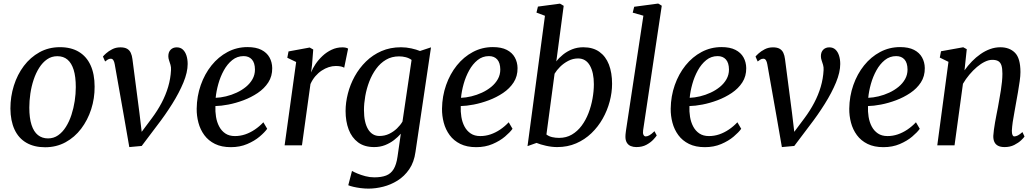

<svg xmlns="http://www.w3.org/2000/svg" viewBox="-20 -838 5976 1107"><path d="M325.5 -566Q390 -566 434.5 -539.2Q479 -512.5 502.2 -461.8Q525.5 -411 525.5 -338.5Q526 -271 505.8 -208.2Q485.5 -145.5 448 -96Q410.5 -46.5 357.8 -17.8Q305 11 240 11Q177 11 132 -15Q87 -41 63.8 -91.2Q40.5 -141.5 40 -212.5Q40 -281 60 -344.5Q80 -408 117.5 -457.8Q155 -507.5 207.8 -536.8Q260.5 -566 325.5 -566ZM310.5 -514Q277.5 -514 251.5 -496Q225.5 -478 206 -447.2Q186.5 -416.5 173.8 -378Q161 -339.5 155 -298Q149 -256.5 149 -218Q149 -157.5 161.8 -118Q174.5 -78.5 198.8 -59.2Q223 -40 257 -40Q289.5 -40 315.2 -58Q341 -76 360.2 -106.8Q379.5 -137.5 392 -176Q404.5 -214.5 410.8 -255.8Q417 -297 417 -335.5Q417 -396 404.8 -435.2Q392.5 -474.5 369.2 -494.2Q346 -514 310.5 -514Z M641.5 -467.5Q639 -482.5 633.5 -491Q628 -499.5 618.5 -499.5Q608.5 -499.5 600.5 -494Q592.5 -488.5 586 -483.5L573.5 -512Q577.5 -517.5 591.5 -530.2Q605.5 -543 626.8 -554Q648 -565 674 -565Q698.5 -565 712.8 -556.8Q727 -548.5 734 -533.2Q741 -518 743.5 -497.5L784 -186.5L802 -35.5L770.5 -42.5L856 -157Q888 -200 911.8 -245Q935.5 -290 949.5 -337.2Q963.5 -384.5 966 -434Q967 -450.5 963 -464Q959 -477.5 954.8 -489.8Q950.5 -502 950.5 -514Q950.5 -538 964 -551.5Q977.5 -565 999 -565Q1020.5 -565 1034.2 -552.2Q1048 -539.5 1055 -517.8Q1062 -496 1062 -469Q1062 -421.5 1037.5 -362.2Q1013 -303 972.8 -238.8Q932.5 -174.5 884.5 -112.5L797 3.5L725.5 10L694 -171Z M1520.5 -95.5Q1506.5 -75.5 1477 -50.5Q1447.5 -25.5 1405.2 -7.5Q1363 10.5 1311 10.5Q1257.5 10.5 1219.5 -8.2Q1181.5 -27 1158 -59Q1134.5 -91 1124 -130.8Q1113.5 -170.5 1114 -211.5Q1115 -283.5 1137.5 -347.5Q1160 -411.5 1199.5 -460.8Q1239 -510 1292 -538.2Q1345 -566.5 1407 -566.5Q1456 -566.5 1487.2 -550.5Q1518.5 -534.5 1533.8 -507Q1549 -479.5 1549.5 -445.5Q1550 -398.5 1527 -363Q1504 -327.5 1466 -302Q1428 -276.5 1384 -260Q1340 -243.5 1297 -235.2Q1254 -227 1222 -226.5Q1220.5 -195 1225.5 -164.2Q1230.5 -133.5 1243.8 -108.5Q1257 -83.5 1279.2 -68.5Q1301.5 -53.5 1334.5 -53.5Q1365 -53.5 1393.8 -63.2Q1422.5 -73 1449.2 -91Q1476 -109 1498.5 -133ZM1384.5 -514.5Q1347.5 -514.5 1319 -491.5Q1290.5 -468.5 1270.5 -432.2Q1250.5 -396 1238.8 -354Q1227 -312 1223.5 -274Q1251.5 -275 1283 -282.5Q1314.5 -290 1344.2 -303.8Q1374 -317.5 1398 -337.2Q1422 -357 1436 -382Q1450 -407 1450 -437.5Q1449.5 -476 1432.2 -495.2Q1415 -514.5 1384.5 -514.5Z M1621 0 1687.5 -480.5 1636.5 -505 1643.5 -541.5 1765.5 -564 1786 -552.5 1779 -463.5 1773.5 -420Q1782 -443 1799 -468.2Q1816 -493.5 1839.5 -515.5Q1863 -537.5 1892 -551.2Q1921 -565 1954 -565Q1963.5 -565 1972.8 -563.2Q1982 -561.5 1987 -557.5L1964.5 -447.5Q1959 -451.5 1946.8 -454.5Q1934.5 -457.5 1916 -457.5Q1896 -457.5 1875.2 -450.8Q1854.5 -444 1834.8 -431Q1815 -418 1798.2 -398.5Q1781.5 -379 1770 -353.5L1721 0Z M2375.5 38Q2367.5 97 2339.5 137.8Q2311.5 178.5 2272.2 203Q2233 227.5 2189.2 238.5Q2145.5 249.5 2104.5 249.5Q2082 249.5 2059 246.5Q2036 243.5 2017 239Q1998 234.5 1988 230L2009.5 147.5Q2020.5 154 2040.8 162.5Q2061 171 2086.5 177.8Q2112 184.5 2138 184.5Q2179 184.5 2206.2 174Q2233.5 163.5 2249.5 137.2Q2265.5 111 2272 65L2291 -67Q2274.5 -48 2251.5 -30.2Q2228.5 -12.5 2199.8 -1.2Q2171 10 2137.5 10Q2081 10 2044.5 -17.2Q2008 -44.5 1990.2 -91.5Q1972.5 -138.5 1972.5 -198Q1972.5 -247 1985.8 -298.8Q1999 -350.5 2025.2 -398Q2051.5 -445.5 2090.2 -483.5Q2129 -521.5 2179.5 -543.5Q2230 -565.5 2292 -565.5Q2322 -565.5 2351.5 -559Q2381 -552.5 2401.5 -544L2465 -565ZM2353 -492.5Q2339 -503 2320 -508Q2301 -513 2281 -513Q2238.5 -513 2205.5 -493.5Q2172.5 -474 2148.5 -441Q2124.5 -408 2109 -367.5Q2093.5 -327 2086 -284.2Q2078.5 -241.5 2078.5 -203Q2078.5 -167.5 2084.5 -140Q2090.5 -112.5 2102 -93.2Q2113.5 -74 2130 -64Q2146.5 -54 2167.5 -54Q2198 -54 2223.5 -66.2Q2249 -78.5 2268.8 -97.5Q2288.5 -116.5 2300.5 -137Z M2935 -95.5Q2921 -75.5 2891.5 -50.5Q2862 -25.5 2819.8 -7.5Q2777.5 10.5 2725.5 10.5Q2672 10.5 2634 -8.2Q2596 -27 2572.5 -59Q2549 -91 2538.5 -130.8Q2528 -170.5 2528.5 -211.5Q2529.5 -283.5 2552 -347.5Q2574.5 -411.5 2614 -460.8Q2653.5 -510 2706.5 -538.2Q2759.5 -566.5 2821.5 -566.5Q2870.5 -566.5 2901.8 -550.5Q2933 -534.5 2948.2 -507Q2963.5 -479.5 2964 -445.5Q2964.5 -398.5 2941.5 -363Q2918.5 -327.5 2880.5 -302Q2842.5 -276.5 2798.5 -260Q2754.5 -243.5 2711.5 -235.2Q2668.5 -227 2636.5 -226.5Q2635 -195 2640 -164.2Q2645 -133.5 2658.2 -108.5Q2671.5 -83.5 2693.8 -68.5Q2716 -53.5 2749 -53.5Q2779.5 -53.5 2808.2 -63.2Q2837 -73 2863.8 -91Q2890.5 -109 2913 -133ZM2799 -514.5Q2762 -514.5 2733.5 -491.5Q2705 -468.5 2685 -432.2Q2665 -396 2653.2 -354Q2641.5 -312 2638 -274Q2666 -275 2697.5 -282.5Q2729 -290 2758.8 -303.8Q2788.5 -317.5 2812.5 -337.2Q2836.5 -357 2850.5 -382Q2864.5 -407 2864.5 -437.5Q2864 -476 2846.8 -495.2Q2829.5 -514.5 2799 -514.5Z M3187.5 -484Q3203 -504.5 3226.2 -523.2Q3249.5 -542 3279 -553.8Q3308.5 -565.5 3343 -565.5Q3399 -565.5 3435.8 -539.2Q3472.5 -513 3490.8 -465.8Q3509 -418.5 3509 -355Q3509 -304.5 3495.2 -252.8Q3481.5 -201 3455 -154Q3428.5 -107 3390 -70Q3351.5 -33 3302 -11.5Q3252.5 10 3192.5 10Q3161.5 10 3128.2 2.5Q3095 -5 3073.5 -14L3021.5 4.5L3122 -747L3073 -765.5L3081.5 -800L3208.5 -817L3230 -804.5ZM3130.5 -62.5Q3145 -51.5 3164.2 -47.2Q3183.5 -43 3203.5 -43Q3245 -43 3277.2 -62Q3309.5 -81 3333.5 -113.2Q3357.5 -145.5 3373 -185.8Q3388.5 -226 3396.2 -269.2Q3404 -312.5 3404 -352.5Q3404 -420 3380.8 -460.5Q3357.5 -501 3313 -501Q3283 -501 3256.2 -487Q3229.5 -473 3209.2 -452.8Q3189 -432.5 3177.5 -413Z M3688 -87Q3685.5 -70 3690 -60.8Q3694.5 -51.5 3703 -51.5Q3712.5 -51.5 3724 -57.8Q3735.5 -64 3753.5 -81.5L3766.5 -57Q3761.5 -49 3746.8 -33Q3732 -17 3707.5 -3.5Q3683 10 3648.5 10Q3631 10 3616.5 4Q3602 -2 3593.8 -16Q3585.5 -30 3586 -52Q3586 -56.5 3586.5 -62.8Q3587 -69 3588 -76Q3589 -83 3589.5 -87.5L3689.5 -747.5L3628 -765L3636.5 -799L3775 -817.5L3795.5 -805Z M4253.5 -95.5Q4239.5 -75.5 4210 -50.5Q4180.5 -25.5 4138.2 -7.5Q4096 10.5 4044 10.5Q3990.5 10.5 3952.5 -8.2Q3914.5 -27 3891 -59Q3867.5 -91 3857 -130.8Q3846.5 -170.5 3847 -211.5Q3848 -283.5 3870.5 -347.5Q3893 -411.5 3932.5 -460.8Q3972 -510 4025 -538.2Q4078 -566.5 4140 -566.5Q4189 -566.5 4220.2 -550.5Q4251.5 -534.5 4266.8 -507Q4282 -479.5 4282.5 -445.5Q4283 -398.5 4260 -363Q4237 -327.5 4199 -302Q4161 -276.5 4117 -260Q4073 -243.5 4030 -235.2Q3987 -227 3955 -226.5Q3953.5 -195 3958.5 -164.2Q3963.5 -133.5 3976.8 -108.5Q3990 -83.5 4012.2 -68.5Q4034.5 -53.5 4067.5 -53.5Q4098 -53.5 4126.8 -63.2Q4155.5 -73 4182.2 -91Q4209 -109 4231.5 -133ZM4117.5 -514.5Q4080.5 -514.5 4052 -491.5Q4023.5 -468.5 4003.5 -432.2Q3983.5 -396 3971.8 -354Q3960 -312 3956.5 -274Q3984.5 -275 4016 -282.5Q4047.5 -290 4077.2 -303.8Q4107 -317.5 4131 -337.2Q4155 -357 4169 -382Q4183 -407 4183 -437.5Q4182.5 -476 4165.2 -495.2Q4148 -514.5 4117.5 -514.5Z M4404 -467.5Q4401.5 -482.5 4396 -491Q4390.5 -499.5 4381 -499.5Q4371 -499.5 4363 -494Q4355 -488.5 4348.5 -483.5L4336 -512Q4340 -517.5 4354 -530.2Q4368 -543 4389.2 -554Q4410.5 -565 4436.5 -565Q4461 -565 4475.2 -556.8Q4489.5 -548.5 4496.5 -533.2Q4503.5 -518 4506 -497.5L4546.5 -186.5L4564.5 -35.5L4533 -42.5L4618.5 -157Q4650.5 -200 4674.2 -245Q4698 -290 4712 -337.2Q4726 -384.5 4728.5 -434Q4729.5 -450.5 4725.5 -464Q4721.5 -477.5 4717.2 -489.8Q4713 -502 4713 -514Q4713 -538 4726.5 -551.5Q4740 -565 4761.5 -565Q4783 -565 4796.8 -552.2Q4810.5 -539.5 4817.5 -517.8Q4824.5 -496 4824.5 -469Q4824.5 -421.5 4800 -362.2Q4775.5 -303 4735.2 -238.8Q4695 -174.5 4647 -112.5L4559.5 3.5L4488 10L4456.5 -171Z M5283 -95.5Q5269 -75.5 5239.5 -50.5Q5210 -25.5 5167.8 -7.5Q5125.5 10.5 5073.5 10.5Q5020 10.5 4982 -8.2Q4944 -27 4920.5 -59Q4897 -91 4886.5 -130.8Q4876 -170.5 4876.5 -211.5Q4877.5 -283.5 4900 -347.5Q4922.5 -411.5 4962 -460.8Q5001.5 -510 5054.5 -538.2Q5107.5 -566.5 5169.5 -566.5Q5218.5 -566.5 5249.8 -550.5Q5281 -534.5 5296.2 -507Q5311.5 -479.5 5312 -445.5Q5312.5 -398.5 5289.5 -363Q5266.5 -327.5 5228.5 -302Q5190.5 -276.5 5146.5 -260Q5102.5 -243.5 5059.5 -235.2Q5016.5 -227 4984.5 -226.5Q4983 -195 4988 -164.2Q4993 -133.5 5006.2 -108.5Q5019.5 -83.5 5041.8 -68.5Q5064 -53.5 5097 -53.5Q5127.5 -53.5 5156.2 -63.2Q5185 -73 5211.8 -91Q5238.5 -109 5261 -133ZM5147 -514.5Q5110 -514.5 5081.5 -491.5Q5053 -468.5 5033 -432.2Q5013 -396 5001.2 -354Q4989.5 -312 4986 -274Q5014 -275 5045.5 -282.5Q5077 -290 5106.8 -303.8Q5136.5 -317.5 5160.5 -337.2Q5184.5 -357 5198.5 -382Q5212.5 -407 5212.5 -437.5Q5212 -476 5194.8 -495.2Q5177.5 -514.5 5147 -514.5Z M5541 -432.5Q5560.5 -460 5583.8 -484Q5607 -508 5633.8 -526.5Q5660.5 -545 5689 -555.2Q5717.5 -565.5 5747.5 -565.5Q5800.5 -565.5 5832 -533.8Q5863.5 -502 5863.5 -422.5Q5863.5 -401 5859.2 -370.2Q5855 -339.5 5849.2 -306.5Q5843.5 -273.5 5838.5 -246.5Q5834.5 -221 5828.8 -191.8Q5823 -162.5 5819 -134.5Q5815 -106.5 5814 -84Q5814 -67 5817.8 -59.2Q5821.5 -51.5 5828 -51.5Q5837.5 -51.5 5848.8 -57.2Q5860 -63 5875 -76.5L5887 -51Q5883.5 -44.5 5867.8 -29.5Q5852 -14.5 5827.8 -2.2Q5803.5 10 5772.5 10Q5748.5 10 5734 2.2Q5719.5 -5.5 5713 -20Q5706.5 -34.5 5707 -55Q5708 -70 5710.5 -89.8Q5713 -109.5 5717 -132Q5721 -154.5 5725.5 -177.5Q5730 -200.5 5734 -221Q5737.5 -242.5 5742 -266.8Q5746.5 -291 5750.5 -316.5Q5754.5 -342 5757 -366.8Q5759.5 -391.5 5759.5 -413Q5759.5 -444 5753.8 -461.2Q5748 -478.5 5735.2 -485.8Q5722.5 -493 5701 -493Q5681 -493 5658.2 -482Q5635.5 -471 5612.8 -451.8Q5590 -432.5 5569 -407.5Q5548 -382.5 5532 -355L5483.5 0H5384L5448.5 -481.5L5398.5 -506L5405.5 -542.5L5533.5 -565.5L5554 -554.5Z"/></svg>

Font: Merriweather 24pt
Style: Italic
Weight: 400
Italic angle: -7.8°
Designer: Eben Sorkin
Foundry: Eben Sorkin
Version: Version 2.101